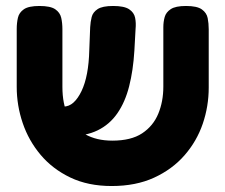

<svg xmlns="http://www.w3.org/2000/svg" viewBox="-20 -605 755 643"><path d="M354 18Q275 18 215.5 -10.5Q156 -39 116 -86.5Q76 -134 56 -193Q36 -252 36 -314V-508Q36 -528 40 -545.5Q44 -563 60 -574Q76 -585 112 -585Q149 -585 165 -574Q181 -563 185 -545.5Q189 -528 189 -507V-314Q189 -257 208 -217Q227 -177 265 -155.5Q303 -134 356 -134Q419 -134 456 -158.5Q493 -183 510 -224Q527 -265 527 -315V-514Q527 -532 531.5 -548Q536 -564 552 -574.5Q568 -585 603 -585Q640 -585 656 -573.5Q672 -562 675.5 -544.5Q679 -527 679 -507V-312Q679 -249 659 -190.5Q639 -132 598 -85Q557 -38 496 -10Q435 18 354 18ZM156 -149 151 -248H192Q211 -248 226 -261.5Q241 -275 253 -300Q265 -325 271.5 -359.5Q278 -394 279 -437L282 -514Q283 -532 287 -548Q291 -564 307 -574.5Q323 -585 359 -585Q396 -585 412.5 -574Q429 -563 432.5 -545.5Q436 -528 434 -508L430 -435Q426 -369 412.5 -316Q399 -263 373 -225.5Q347 -188 307 -168.5Q267 -149 210 -149Z"/></svg>

Font: Fredoka Light SemiBold
Style: Regular
Weight: 600
Version: Version 2.001